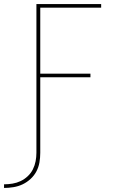

<svg xmlns="http://www.w3.org/2000/svg" viewBox="-72 -755 592 949"><path d="M-52 174V156Q-31 156 -10 152.5Q11 149 30 140Q49 131 65 116Q81 101 90.5 82Q100 63 104 42Q108 21 108 0V-735H428V-717H127V-391H375V-373H127V0Q127 24 123 47.5Q119 71 108 92Q97 113 79 129.5Q61 146 40 156Q19 166 -5 170Q-29 174 -52 174Z"/></svg>

Font: Zed Mono Thin
Style: Regular
Weight: 100
Monospace: yes
Designer: Belleve Invis
Foundry: Belleve Invis
Version: Version 1.0.0; ttfautohint (v1.8.4)